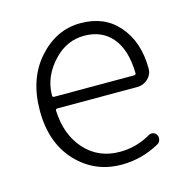

<svg xmlns="http://www.w3.org/2000/svg" viewBox="-88 -631 713 729"><g transform="rotate(-15 268.5 -267.0)"><path d="M303.7 12.7Q198.2 12.7 127 -63Q55.7 -138.7 55.7 -265.6Q55.7 -390.6 125.5 -468.8Q195.3 -546.9 290 -546.9Q383.8 -546.9 437.5 -485.4Q496.1 -419.9 496.1 -312.5Q496.1 -290 478.5 -273.4Q460.9 -256.8 435.5 -256.8H122.1Q115.2 -256.8 115.2 -250Q119.1 -154.3 172.4 -95.2Q225.6 -36.1 309.6 -36.1Q375 -36.1 431.6 -69.3Q439.5 -74.2 449.2 -71.8Q459 -69.3 462.9 -60.5Q467.8 -51.8 464.8 -41.5Q461.9 -31.2 453.1 -26.4Q382.8 12.7 303.7 12.7ZM115.2 -308.6Q115.2 -302.7 122.1 -302.7H435.5Q443.4 -302.7 443.4 -309.6Q443.4 -310.5 443.4 -310.5Q441.4 -401.4 401.4 -449.2Q361.3 -497.1 291 -497.1Q224.6 -497.1 174.8 -446.3Q115.2 -385.7 115.2 -308.6Z"/></g></svg>

Font: Gen Jyuu Gothic Light
Style: Regular
Weight: 200
Designer: [Source Han Sans]
Ryoko NISHIZUKA  (kana & ideographs); Paul D. Hunt (Latin, Greek & Cyrillic); Wenlong ZHANG  (bopomofo
Version: Version 1.002.20150607